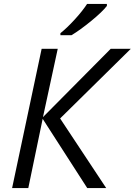

<svg xmlns="http://www.w3.org/2000/svg" viewBox="-20 -964 690 984"><path d="M193.4 -713.9H275.9L200.2 -363.8L547.4 -713.9H650.4L288.1 -356.9L524.4 0H427.2L198.7 -355L125 0H42ZM426.3 -943.8H527.8V-933.6Q504.4 -903.3 447.8 -856.9Q391.1 -810.5 346.7 -783.7H289.6V-793.9Q322.3 -819.8 361.8 -862.8Q401.4 -905.8 426.3 -943.8Z"/></svg>

Font: Viking Open Sans
Style: Italic
Weight: 400
Italic angle: -12°
Foundry: Ascender Corporation
Version: Version 2.000